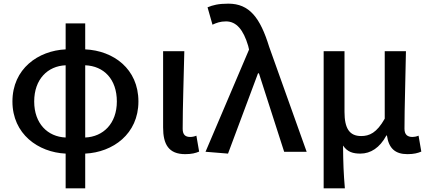

<svg xmlns="http://www.w3.org/2000/svg" viewBox="-20 -830 2346 1050"><path d="M446 -473C548 -469 619 -397 619 -275C619 -154 544 -82 446 -78ZM339 -78C241 -82 167 -154 167 -275C167 -397 241 -469 339 -473ZM446 -702H339V-560C189 -553 48 -454 48 -275C48 -97 189 3 339 10V200H446V10C597 3 737 -97 737 -275C737 -454 600 -553 446 -560Z M993 13C1029 13 1050 7 1069 -1L1054 -88C1042 -83 1030 -81 1020 -81C994 -81 979 -93 979 -126C979 -246 985 -407 988 -550H872V-133C872 -41 902 13 993 13Z M1227 10 1391 -429H1396L1534 0H1657L1452 -574C1403 -733 1344 -810 1229 -810C1174 -810 1144 -802 1115 -790L1142 -695C1164 -705 1184 -713 1216 -713C1273 -713 1311 -667 1337 -580L1342 -559L1104 0Z M1750 200H1866C1859 117 1857 66 1856 -34C1880 2 1912 10 1951 10C2007 10 2057 -22 2093 -89H2096C2106 -19 2141 13 2208 13C2244 13 2265 7 2284 -1L2269 -88C2257 -83 2245 -81 2236 -81C2209 -81 2192 -93 2192 -126C2192 -246 2198 -407 2200 -550H2084V-181C2040 -103 2000 -86 1955 -86C1891 -86 1864 -128 1864 -218V-550H1750Z"/></svg>

Font: Noto Sans T Chinese Medium
Style: Regular
Weight: 500
Designer: Ryoko NISHIZUKA (kana & ideographs); Paul D. Hunt (Latin, Greek & Cyrillic); Wenlong ZHANG (bopomofo); Sandoll Communica
Foundry: Adobe Systems Incorporated
Version: Version 1.000;PS 1;hotconv 1.0.78;makeotf.lib2.5.61930